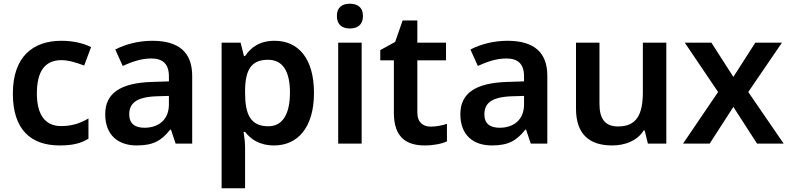

<svg xmlns="http://www.w3.org/2000/svg" viewBox="-20 -771 4238 1031"><path d="M300 10C370 10 413 -1 455 -26V-135C413 -110 368 -94 308 -94C224 -94 178 -153 178 -269C178 -388 221 -448 310 -448C348 -448 390 -435 432 -419L469 -518C432 -537 377 -552 310 -552C157 -552 49 -467 49 -268C49 -76 145 10 300 10Z M798 -552C723 -552 652 -533 599 -505L639 -417C688 -439 738 -457 792 -457C852 -457 887 -430 887 -361V-334L793 -331C626 -325 545 -270 545 -158C545 -43 617 10 714 10C804 10 847 -16 894 -75H898L923 0H1012V-364C1012 -492 938 -552 798 -552ZM821 -254 887 -256V-210C887 -127 830 -85 756 -85C707 -85 674 -105 674 -157C674 -215 710 -250 821 -254Z M1455 -552C1373 -552 1326 -515 1296 -470H1290L1272 -542H1170V240H1296V20C1296 -6 1292 -38 1288 -63H1296C1325 -25 1372 10 1452 10C1579 10 1666 -87 1666 -272C1666 -457 1582 -552 1455 -552ZM1419 -450C1500 -450 1537 -386 1537 -274C1537 -162 1500 -93 1421 -93C1325 -93 1296 -157 1296 -273V-289C1298 -397 1330 -450 1419 -450Z M1859 -751C1820 -751 1789 -734 1789 -685C1789 -636 1820 -618 1859 -618C1897 -618 1929 -636 1929 -685C1929 -734 1897 -751 1859 -751ZM1922 -542H1796V0H1922Z M2293 -91C2251 -91 2221 -115 2221 -166V-447H2375V-542H2221V-661H2142L2102 -546L2022 -502V-447H2095V-165C2095 -28 2168 10 2261 10C2308 10 2353 1 2380 -12V-106C2355 -98 2324 -91 2293 -91Z M2705 -552C2630 -552 2559 -533 2506 -505L2546 -417C2595 -439 2645 -457 2699 -457C2759 -457 2794 -430 2794 -361V-334L2700 -331C2533 -325 2452 -270 2452 -158C2452 -43 2524 10 2621 10C2711 10 2754 -16 2801 -75H2805L2830 0H2919V-364C2919 -492 2845 -552 2705 -552ZM2728 -254 2794 -256V-210C2794 -127 2737 -85 2663 -85C2614 -85 2581 -105 2581 -157C2581 -215 2617 -250 2728 -254Z M3558 -542H3432V-277C3432 -158 3400 -92 3299 -92C3230 -92 3199 -132 3199 -213V-542H3073V-188C3073 -50 3145 10 3267 10C3335 10 3401 -14 3436 -70H3442L3459 0H3558Z M3836 -277 3648 0H3791L3918 -197L4045 0H4188L3998 -277L4179 -542H4036L3918 -358L3800 -542H3657Z"/></svg>

Font: Noto Sans Arabic UI SmBd
Style: Regular
Weight: 600
Designer: Monotype Design Team, Nadine Chahine and Nizar Qandah
Foundry: Monotype Imaging Inc.
Version: Version 2.010